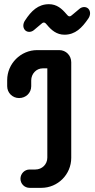

<svg xmlns="http://www.w3.org/2000/svg" viewBox="-20 -905 457 925"><path d="M130.4 -517.6C130.4 -548.8 154.3 -575.7 186 -575.7H208V-145.5C208 -113.3 182.6 -88.4 150.4 -88.4H122.6C98.1 -88.4 78.6 -67.9 78.6 -43.9C78.6 -19.5 98.1 0 122.6 0H179.2C258.8 0 323.2 -64.9 323.2 -144.5V-605C323.2 -637.7 297.9 -663.6 265.6 -663.6H159.2C80.1 -663.6 14.6 -598.6 14.6 -519V-489.7C14.6 -457.5 40.5 -432.6 71.8 -432.6C105 -432.6 130.4 -457.5 130.4 -489.7ZM333 -837.4C323.7 -829.6 320.3 -826.2 314.9 -826.2C308.6 -826.2 304.7 -832 299.8 -837.4C278.3 -862.8 253.9 -884.8 215.8 -884.8C163.6 -884.8 130.4 -852.1 101.1 -807.1C90.3 -792 88.9 -772.5 100.6 -759.8C111.8 -748 130.9 -749.5 143.1 -759.8L173.3 -785.2C182.6 -793 185.5 -796.4 191.4 -796.4C197.8 -796.4 201.7 -790.5 206.5 -785.2C227.5 -759.8 252.9 -737.8 290.5 -737.8C342.8 -737.8 375 -771 405.3 -815.4C416 -830.6 417.5 -850.1 405.8 -862.8C394.5 -874.5 375.5 -873 363.3 -862.8Z"/></svg>

Font: Supermercado One
Style: Regular
Weight: 400
Designer: James Grieshaber
Foundry: James Grieshaber
Version: Version 1.002